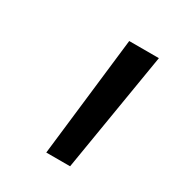

<svg xmlns="http://www.w3.org/2000/svg" viewBox="-82 -792 334 370"><g transform="rotate(30 84.5 -607.0)"><path d="M169 -740 125 -474H72L103 -740Z"/></g></svg>

Font: Pathway Extreme Condensed ExtraLight
Style: Italic
Weight: 250
Width: 3
Italic angle: -8°
Version: Version 1.001;gftools[0.9.26]